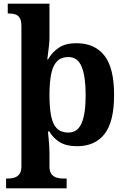

<svg xmlns="http://www.w3.org/2000/svg" viewBox="-20 -780 685 1040"><path d="M13 240V187H25Q40 187 56.5 182.5Q73 178 84.5 164Q96 150 96 122V-637Q96 -668 87 -682.5Q78 -697 63 -702Q48 -707 29 -707H22V-760H248V-576Q248 -558 245 -530Q242 -502 239 -480Q236 -458 236 -458H240Q262 -497 298.5 -521.5Q335 -546 393 -546Q493 -546 545.5 -479Q598 -412 598 -266Q598 -121 546.5 -54.5Q495 12 397 12Q340 12 304.5 -9.5Q269 -31 247 -68H240Q240 -68 241 -55.5Q242 -43 244 -23.5Q246 -4 247 16.5Q248 37 248 53V122Q248 150 259.5 164Q271 178 288 182.5Q305 187 319 187H341V240ZM350 -62Q400 -62 422 -112.5Q444 -163 444 -265Q444 -365 422.5 -418Q401 -471 351 -471Q311 -471 288.5 -447.5Q266 -424 257 -378Q248 -332 248 -266Q248 -197 257 -151.5Q266 -106 288.5 -84Q311 -62 350 -62Z"/></svg>

Font: Noto Serif Gujarati
Style: Bold
Weight: 700
Version: Version 2.102